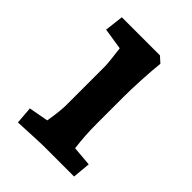

<svg xmlns="http://www.w3.org/2000/svg" viewBox="-155 -568 648 648"><g transform="rotate(45 168.5 -244.5)"><path d="M41 -57 111 -70Q120 -124 120 -152V-336Q120 -353 112 -415L35 -427L43 -494H225L246 -475Q242 -439 239.5 -390Q237 -341 237 -306V-182Q237 -124 244 -70L315 -64L309 0H162Q144 0 46 5Z"/></g></svg>

Font: Andada Pro
Style: Bold
Weight: 700
Designer: Carolina Giovagnoli
Foundry: Huerta Tipografica
Version: Version 3.005; ttfautohint (v1.8.4)